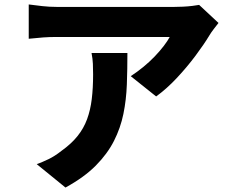

<svg xmlns="http://www.w3.org/2000/svg" viewBox="-20 -780 1040 862"><path d="M961 -677Q953 -667 940 -650Q927 -633 920 -621Q896 -581 857.5 -529.5Q819 -478 773.5 -429.5Q728 -381 681 -347L567 -438Q596 -457 623.5 -479.5Q651 -502 674.5 -526.5Q698 -551 715.5 -574Q733 -597 742 -614Q729 -614 699 -614Q669 -614 627.5 -614Q586 -614 538.5 -614Q491 -614 443.5 -614Q396 -614 353.5 -614Q311 -614 279.5 -614Q248 -614 234 -614Q202 -614 174.5 -612Q147 -610 109 -606V-760Q139 -756 170.5 -752.5Q202 -749 234 -749Q248 -749 281 -749Q314 -749 358.5 -749Q403 -749 454 -749Q505 -749 555 -749Q605 -749 648 -749Q691 -749 721.5 -749Q752 -749 763 -749Q779 -749 801 -750Q823 -751 843.5 -753.5Q864 -756 874 -758ZM552 -542Q552 -470 549.5 -401Q547 -332 534 -268.5Q521 -205 491.5 -147Q462 -89 410 -36.5Q358 16 274 62L145 -43Q170 -52 198 -65.5Q226 -79 255 -102Q300 -134 328 -169Q356 -204 371 -245Q386 -286 392 -335.5Q398 -385 398 -446Q398 -471 397 -493.5Q396 -516 391 -542Z"/></svg>

Font: Noto Sans KR ExtraBold
Style: Regular
Weight: 800
Designer: Ryoko NISHIZUKA  (kana, bopomofo & ideographs); Paul D. Hunt (Latin, Greek & Cyrillic); Sandoll Communications , Soo-you
Foundry: Adobe
Version: Version 2.004-H2;hotconv 1.0.118;makeotfexe 2.5.65603